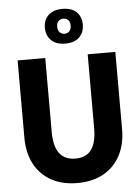

<svg xmlns="http://www.w3.org/2000/svg" viewBox="-64 -1051 811 1111"><g transform="rotate(-5 341.0 -496.0)"><path d="M341 10Q255 10 191.2 -24.2Q127.5 -58.5 92.2 -123.2Q57 -188 57 -279V-727H217.5V-297.5Q217.5 -255.5 225.2 -224.5Q233 -193.5 248.8 -172.8Q264.5 -152 287.8 -142Q311 -132 342 -132Q372.5 -132 395.2 -142Q418 -152 433.2 -172.5Q448.5 -193 456.2 -224.2Q464 -255.5 464 -297.5V-727H624.5V-279Q624.5 -189.5 589.5 -124.5Q554.5 -59.5 491 -24.8Q427.5 10 341 10ZM341 -800Q287.5 -800 259 -828.2Q230.5 -856.5 230.5 -901.5Q230.5 -946 259 -973.8Q287.5 -1001.5 341 -1001.5Q394.5 -1001.5 422.8 -973.8Q451 -946 451 -901.5Q451 -856.5 422.8 -828.2Q394.5 -800 341 -800ZM341 -857Q357 -857 368.8 -868.2Q380.5 -879.5 380.5 -901.5Q380.5 -923 368.8 -934Q357 -945 341 -945Q325.5 -945 313.8 -934Q302 -923 302 -901.5Q302 -879.5 313.8 -868.2Q325.5 -857 341 -857Z"/></g></svg>

Font: Spline Sans
Style: Regular
Weight: 400
Designer: Eben Sorkin, Mirko Velimirovic
Foundry: Sorkin Type
Version: Version 1.001